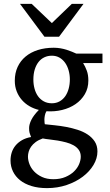

<svg xmlns="http://www.w3.org/2000/svg" viewBox="-20 -740 565 989"><path d="M396 66.9Q396 46.4 385.7 32Q375.5 17.6 358.6 8.3Q341.8 -1 320.6 -6.6Q299.3 -12.2 277.6 -15.9Q255.9 -19.5 235.4 -21.7Q214.8 -23.9 200.2 -26.9Q178.2 -19 163.6 -8.1Q148.9 2.9 140.1 15.6Q131.3 28.3 127.7 41.5Q124 54.7 124 66.9Q124 85 131.8 105.5Q139.6 126 155.8 143.1Q171.9 160.2 196.5 171.6Q221.2 183.1 254.9 183.1Q290.5 183.1 317.1 171.6Q343.8 160.2 361.3 143.1Q378.9 126 387.5 105.5Q396 85 396 66.9ZM339.8 -331.1Q339.8 -354.5 333.7 -376.7Q327.6 -398.9 315.9 -415.8Q304.2 -432.6 286.9 -442.9Q269.5 -453.1 247.1 -453.1Q226.1 -453.1 208.5 -444.8Q190.9 -436.5 178.5 -420.7Q166 -404.8 158.9 -381.8Q151.9 -358.9 151.9 -330.1Q151.9 -305.2 158 -283Q164.1 -260.7 176 -244.1Q188 -227.5 205.8 -217.8Q223.6 -208 247.1 -208Q269.5 -208 286.9 -217.8Q304.2 -227.5 315.9 -244.1Q327.6 -260.7 333.7 -283.2Q339.8 -305.7 339.8 -331.1ZM408.2 -415Q419.4 -397 427.2 -375.7Q435.1 -354.5 435.1 -325.2Q435.1 -285.6 417 -254.9Q398.9 -224.1 368.9 -203.6Q338.9 -183.1 300 -173.6Q261.2 -164.1 219.2 -167Q213.4 -157.2 211.2 -146Q209 -134.8 208.7 -125Q208.5 -115.2 209.5 -108.2Q210.4 -101.1 210.9 -100.1Q233.4 -97.7 262.2 -94.7Q291 -91.8 321 -86.2Q351.1 -80.6 380.1 -71.3Q409.2 -62 431.6 -47.1Q454.1 -32.2 468 -11Q481.9 10.3 481.9 40Q481.9 75.7 461.7 109.6Q441.4 143.6 406.2 170.2Q371.1 196.8 323.7 212.9Q276.4 229 222.2 229Q177.2 229 142.3 218.3Q107.4 207.5 83.5 188.5Q59.6 169.4 46.9 143.3Q34.2 117.2 34.2 86.9Q34.2 64.9 40.5 45.2Q46.9 25.4 60.1 9.5Q73.2 -6.3 93 -17.8Q112.8 -29.3 140.1 -34.2Q137.2 -42 135.3 -47.1Q133.3 -52.2 132.1 -56.9Q130.9 -61.5 130.4 -66.7Q129.9 -71.8 129.9 -80.1Q129.9 -99.6 141.8 -123.3Q153.8 -147 180.2 -173.8Q155.3 -179.7 132.8 -192.4Q110.4 -205.1 93.3 -224.4Q76.2 -243.7 66.2 -268.8Q56.2 -293.9 56.2 -324.2Q56.2 -363.8 70.8 -395.3Q85.4 -426.8 111.8 -448.7Q138.2 -470.7 175 -482.4Q211.9 -494.1 256.8 -494.1Q274.4 -494.1 291.3 -491.2Q308.1 -488.3 323 -483.6Q337.9 -479 350.6 -473.6Q363.3 -468.3 373 -463.9H507.8V-415ZM284.2 -550.8H209L83 -720.2H143.1L247.1 -621.1L350.1 -720.2H410.2Z"/></svg>

Font: Charis SIL Phon
Style: Regular
Weight: 400
Foundry: SIL International
Version: Version 5.000